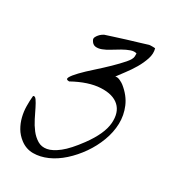

<svg xmlns="http://www.w3.org/2000/svg" viewBox="-183 -847 859 955"><g transform="rotate(30 246.0 -369.0)"><path d="M85 -16.6Q59.6 -36.1 44.4 -62Q29.3 -87.9 22 -117.2Q14.6 -146.5 14.2 -177.2Q13.7 -208 16.6 -237.3Q25.4 -243.2 35.2 -229.5Q44.9 -215.8 56.2 -192.9Q67.4 -169.9 81.5 -141.6Q95.7 -113.3 113.8 -89.8Q131.8 -66.4 155.3 -52.2Q178.7 -38.1 208 -43.5Q237.3 -48.8 273.9 -77.6Q310.5 -106.4 356.4 -168.9Q418 -252.9 422.9 -315.9Q427.7 -378.9 392.6 -411.1Q357.4 -443.4 289.1 -439.9Q220.7 -436.5 135.7 -389.6Q114.3 -389.6 122.6 -405.3Q130.9 -420.9 155.3 -446.3Q179.7 -471.7 214.4 -502.4Q249 -533.2 280.3 -563.5Q311.5 -593.8 334 -619.6Q356.4 -645.5 356.4 -661.1V-677.7Q341.8 -682.6 322.3 -675.8Q302.7 -668.9 281.2 -656.7Q259.8 -644.5 238.3 -630.9Q216.8 -617.2 197.3 -609.9Q177.7 -602.5 161.6 -605Q145.5 -607.4 135.7 -627Q131.8 -634.8 135.7 -643.1Q139.6 -651.4 146 -658.7Q152.3 -666 159.2 -670.9L169.9 -677.7Q182.6 -681.6 213.9 -691.9Q245.1 -702.1 280.3 -712.9Q315.4 -723.6 346.7 -732.9Q377.9 -742.2 389.6 -746.1Q393.6 -747.1 406.7 -747.1Q419.9 -747.1 423.8 -746.1Q431.6 -718.8 421.4 -687.5Q411.1 -656.2 393.6 -626.5Q376 -596.7 355.5 -569.8Q335 -543 322.3 -525.4Q334 -529.3 350.1 -521.5Q366.2 -513.7 373 -507.8Q418 -471.7 437.5 -425.8Q457 -379.9 455.6 -330.6Q454.1 -281.2 435.5 -231.9Q417 -182.6 386.7 -139.2Q356.4 -95.7 318.4 -61.5Q280.3 -27.3 239.3 -9.3Q198.2 8.8 158.2 8.8Q118.2 8.8 85 -16.6Z"/></g></svg>

Font: Over the Rainbow
Style: Regular
Weight: 400
Designer: Kimberly Geswein
Foundry: Kimberly Geswein
Version: Version 1.002 2010